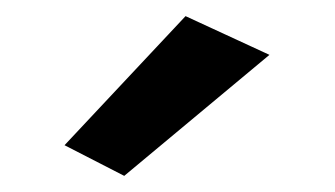

<svg xmlns="http://www.w3.org/2000/svg" viewBox="-20 -724 415 238"><path d="M314 -656 134 -506 60 -544 210 -704Z"/></svg>

Font: Renner*
Style: Semi
Weight: 600
Version: Version 003.000 ; ttfautohint (v0.97) -l 8 -r 50 -G 200 -x 1